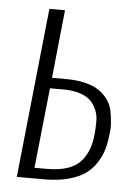

<svg xmlns="http://www.w3.org/2000/svg" viewBox="-46 -615 465 652"><g transform="rotate(5 186.5 -289.0)"><path d="M92.8 -36.1H136.2Q178.2 -36.1 207.5 -46.6Q236.8 -57.1 252.7 -76.9Q268.6 -96.7 276.1 -118.4Q283.7 -140.1 286.6 -169.9Q288.1 -190.9 288.3 -210.9Q288.6 -231 281.5 -248.8Q274.4 -266.6 261.7 -280Q249 -293.5 224.6 -301.5Q200.2 -309.6 166.5 -309.6H121.6ZM35.6 0 96.2 -578.1H149.4L125.5 -345.7H171.9Q209.5 -345.7 238.5 -338.6Q267.6 -331.5 285.6 -319.1Q303.7 -306.6 315.9 -289.8Q328.1 -272.9 332.3 -253.4Q336.4 -233.9 338.1 -212.4Q339.8 -190.9 336.4 -169.4Q333.5 -142.1 327.1 -119.9Q320.8 -97.7 306.2 -74.5Q291.5 -51.3 270 -35.6Q248.5 -20 213.1 -10Q177.7 0 132.3 0Z"/></g></svg>

Font: Oswald
Style: Extra-Light
Weight: 200
Designer: Vernon Adams
Foundry: Vernon Adams
Version: 3.0; ttfautohint (v0.94.23-7a4d-dirty) -l 8 -r 50 -G 200 -x 